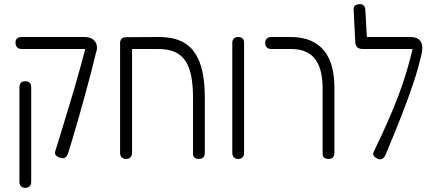

<svg xmlns="http://www.w3.org/2000/svg" viewBox="-20 -759 2103 929"><path d="M273 5Q256 0 250 -8Q244 -16 247 -26Q257 -56 271.5 -105Q286 -154 304 -212Q322 -270 339.5 -330Q357 -390 371.5 -443.5Q386 -497 396 -535L444 -502Q435 -463 421 -409.5Q407 -356 391 -298Q375 -240 359.5 -185Q344 -130 330.5 -86Q317 -42 310 -19Q307 -9 301.5 -2.5Q296 4 289.5 6Q283 8 273 5ZM102 150Q93 150 87 146.5Q81 143 77.5 136.5Q74 130 74 121V-338Q74 -347 77.5 -353.5Q81 -360 87.5 -363Q94 -366 103 -366Q112 -366 118.5 -362.5Q125 -359 128 -353Q131 -347 131 -337V122Q131 131 127.5 137Q124 143 118 146.5Q112 150 102 150ZM444 -502 406 -522H290H85Q75 -522 68.5 -525.5Q62 -529 58.5 -536Q55 -543 55 -552Q55 -562 58.5 -568Q62 -574 68.5 -577Q75 -580 84 -580H388Q414 -580 429 -569Q444 -558 448 -540.5Q452 -523 444 -502Z M590 10Q581 10 574.5 6.5Q568 3 564.5 -3.5Q561 -10 561 -19V-551Q561 -560 564.5 -566.5Q568 -573 574.5 -576Q581 -579 590 -579L741 -580Q806 -581 850 -562.5Q894 -544 920.5 -506.5Q947 -469 959 -414Q971 -359 971 -286V-20Q971 -10 968 -3.5Q965 3 958.5 6.5Q952 10 943 10Q934 10 927.5 7.5Q921 5 917.5 -0.5Q914 -6 914 -13V-283Q914 -342 906 -386.5Q898 -431 879 -461.5Q860 -492 827.5 -507Q795 -522 744 -522H619V-20Q619 -10 615.5 -3.5Q612 3 606 6.5Q600 10 590 10Z M1132 10Q1123 10 1117 6.5Q1111 3 1107.5 -3.5Q1104 -10 1104 -19V-552Q1104 -561 1107.5 -567.5Q1111 -574 1117.5 -577Q1124 -580 1133 -580Q1142 -580 1148.5 -576.5Q1155 -573 1158 -567Q1161 -561 1161 -551V-18Q1161 -9 1157.5 -3Q1154 3 1148 6.5Q1142 10 1132 10Z M1570 10Q1561 10 1554.5 7.5Q1548 5 1544.5 -0.5Q1541 -6 1541 -13V-333Q1541 -373 1533.5 -407.5Q1526 -442 1508.5 -468Q1491 -494 1461 -508Q1431 -522 1386 -522H1293Q1283 -522 1276.5 -525.5Q1270 -529 1266.5 -535.5Q1263 -542 1263 -551Q1263 -561 1266.5 -567Q1270 -573 1276.5 -576.5Q1283 -580 1292 -580H1383Q1443 -580 1484 -562Q1525 -544 1550 -511.5Q1575 -479 1586.5 -434.5Q1598 -390 1598 -336V-20Q1598 -10 1595 -3.5Q1592 3 1585.5 6.5Q1579 10 1570 10Z M1809 10Q1793 3 1788 -6Q1783 -15 1788 -24Q1827 -104 1856.5 -171.5Q1886 -239 1908.5 -298.5Q1931 -358 1948 -415.5Q1965 -473 1979 -533L2021 -503Q2004 -428 1979.5 -355Q1955 -282 1922.5 -199Q1890 -116 1846 -11Q1842 -1 1836 4.5Q1830 10 1823 11.5Q1816 13 1809 10ZM2021 -503 1979 -522H1734Q1718 -522 1709 -530Q1700 -538 1699 -554L1691 -713Q1691 -722 1694 -727.5Q1697 -733 1704.5 -736Q1712 -739 1723 -739Q1731 -739 1736 -735.5Q1741 -732 1744.5 -725Q1748 -718 1748 -707L1755 -580H1963Q1988 -580 2002 -571.5Q2016 -563 2021 -546Q2026 -529 2021 -503Z"/></svg>

Font: Fredoka SemiCondensed Light
Style: Regular
Weight: 300
Width: 4
Designer: Ben Nathan
Foundry: Milena B. Brandão, Ben Nathan
Version: Version 2.001